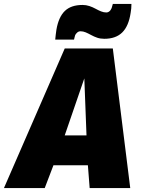

<svg xmlns="http://www.w3.org/2000/svg" viewBox="-60 -950 726 970"><path d="M-40 0 267 -705H510L598 0H393L384 -115H210L166 0ZM267 -266H377L366 -554ZM219 -750Q220 -762 221.5 -774Q223 -786 225 -800Q236 -864 267.5 -894.5Q299 -925 357 -925Q375 -925 391.5 -919.5Q408 -914 422.5 -906Q437 -898 450.5 -892.5Q464 -887 477 -887Q484 -887 489.5 -890.5Q495 -894 498.5 -899Q502 -904 504 -909Q506 -915 507 -919.5Q508 -924 510 -930H604Q604 -918 603 -907Q602 -896 600 -885Q590 -818 557.5 -786Q525 -754 467 -754Q447 -754 431 -759.5Q415 -765 400.5 -773Q386 -781 373 -786.5Q360 -792 347 -792Q337 -792 330 -785.5Q323 -779 320 -773Q318 -767 317 -762.5Q316 -758 314 -750Z"/></svg>

Font: Georama ExtraBold
Style: Italic
Weight: 800
Italic angle: -9°
Version: Version 1.001